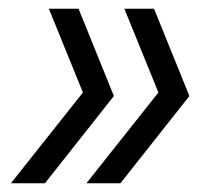

<svg xmlns="http://www.w3.org/2000/svg" viewBox="-20 -490 495 440"><path d="M5 -70H83L241 -270L160 -470H92L170 -278ZM178 -70H256L414 -270L333 -470H265L343 -278Z"/></svg>

Font: Uncut Sans
Style: Italic
Weight: 400
Italic angle: -11°
Designer: Kasper Nordkvist
Foundry: UNCUT.wtf
Version: Version 1.304;Glyphs 3.2 (3246)